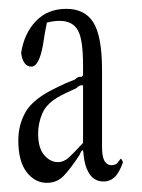

<svg xmlns="http://www.w3.org/2000/svg" viewBox="-20 -804 317 430"><path d="M21 -489.3Q21 -525.4 38.1 -554.4Q55.2 -583.5 106.9 -607.9Q126 -617.7 147.9 -626Q155.3 -633.8 163.1 -631.8Q164.6 -637.2 166 -632.8Q166 -632.8 166 -636.2Q166 -651.9 166 -658.2Q166 -714.8 154.8 -735.4Q143.1 -757.3 113.3 -757.3Q100.6 -757.3 85 -753.4Q80.6 -732.9 76.2 -703.1Q67.4 -654.8 50.3 -654.8Q41 -654.8 35.2 -662.6Q29.3 -670.4 27.3 -685.5Q34.2 -729.5 60.5 -756.8Q86.9 -784.2 128.4 -784.2Q169.9 -784.2 189 -753.9Q208.5 -722.7 208.5 -647.5Q208.5 -566.4 208.5 -475.6Q208.5 -455.6 212.9 -445.8Q218.3 -434.1 230 -434.1Q239.3 -434.1 244.1 -440.4Q246.6 -443.4 250 -448.2Q252.4 -449.2 255.4 -440.4Q246.6 -416 236.1 -406.7Q225.6 -397.5 212.4 -397.5Q189.5 -397.5 178.2 -418Q169.9 -432.6 167.5 -454.6Q166.5 -466.3 165.5 -467.8Q162.1 -467.3 158.2 -457Q138.7 -427.2 123.3 -410.9Q107.9 -394.5 85 -394.5Q58.1 -394.5 39.6 -418.7Q21 -442.9 21 -489.3ZM150.9 -606.4Q131.8 -598.1 115.2 -589.4Q84.5 -572.8 75 -550.5Q65.4 -528.3 65.4 -504.9Q65.4 -472.2 79.1 -456.5Q92.8 -440.9 109.4 -440.9Q123 -440.9 134.8 -451.7Q144.5 -460.9 166 -483.9Q166 -553.2 166 -612.8Q158.7 -614.7 150.9 -606.4Z"/></svg>

Font: Scarab Serif
Style: Light
Weight: 300
Designer: John Roberts
Foundry: Scarab
Version: 1.0